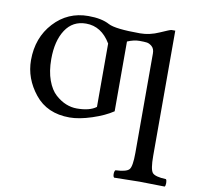

<svg xmlns="http://www.w3.org/2000/svg" viewBox="-76 -522 863 835"><g transform="rotate(10 355.0 -104.0)"><path d="M354 -335.9Q313 -404.8 245.1 -404.8Q186 -404.8 154.1 -356Q122.1 -307.1 122.1 -227.1Q122.1 -172.9 136.5 -133.5Q150.9 -94.2 173.8 -73.7Q196.8 -53.2 220.5 -43.7Q244.1 -34.2 268.1 -34.2Q325.2 -34.2 354 -56.2ZM631.8 110.8Q631.8 170.9 643.8 185.1Q655.8 199.2 704.1 201.2Q708 206.1 708 218Q708 230 704.1 233.9Q618.2 231.9 592.8 231.9Q564.9 231.9 481 233.9Q476.1 230 476.1 218Q476.1 206.1 481 201.2Q528.8 199.2 541 185.5Q553.2 171.9 553.2 111.8V-327.1Q553.2 -348.1 541.5 -358.2Q529.8 -368.2 518.8 -369.6Q507.8 -371.1 485.8 -371.1Q461.9 -371.1 433.1 -358.9V-50.8Q397.9 -26.9 342 -8.5Q286.1 9.8 244.1 9.8Q145 9.8 90.6 -58.1Q36.1 -126 36.1 -207Q36.1 -306.2 97.2 -372.6Q158.2 -439 249 -439Q308.1 -439 342.8 -419.9Q373.5 -403.8 482.9 -403.8Q524.9 -403.8 567.4 -422.9Q609.9 -441.9 615.2 -441.9H631.8Z"/></g></svg>

Font: Linux Libertine Capitals
Style: Small Caps
Weight: 400
Designer: Philipp H. Poll
Foundry: Philipp H. Poll
Version: Version 5.1.3